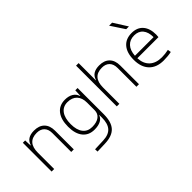

<svg xmlns="http://www.w3.org/2000/svg" viewBox="-48 -1501 2441 2441"><g transform="rotate(-45 1172.0 -281.0)"><path d="M93.8 0V-517.6H135.7L139.2 -423.8H143.6Q171.9 -527.3 303.2 -527.3Q393.6 -527.3 442.9 -477.5Q492.2 -427.7 492.2 -336.9V0H446.3V-338.9Q446.3 -407.7 409.7 -445.1Q373 -482.4 307.6 -482.4Q139.6 -482.4 139.6 -293V0Z M686.5 233.4 684.6 190.4 835.9 184.6Q938 180.7 984.6 127.4Q1031.2 74.2 1031.2 -30.3V-80.1H1028.3Q1015.6 -37.1 971.2 -13.7Q926.8 9.8 858.4 9.8Q756.8 9.8 700.7 -59.3Q644.5 -128.4 644.5 -253.9Q644.5 -384.3 700.7 -455.8Q756.8 -527.3 859.4 -527.3Q925.3 -527.3 969.5 -500.2Q1013.7 -473.1 1028.3 -423.8H1032.7L1037.1 -517.6H1078.1V-45.9Q1078.1 92.3 1017.8 158.2Q957.5 224.1 826.2 228.5ZM691.4 -253.9Q691.4 -149.4 735.6 -92.3Q779.8 -35.2 860.4 -35.2Q942.4 -35.2 987.3 -69.6Q1032.2 -104 1032.2 -166V-300.8Q1032.2 -387.2 987.1 -434.8Q941.9 -482.4 859.4 -482.4Q779.3 -482.4 735.4 -422.9Q691.4 -363.3 691.4 -253.9Z M1265.6 0V-732.4H1311.5V-423.8H1315.4Q1343.8 -527.3 1475.1 -527.3Q1565.4 -527.3 1614.7 -477.5Q1664.1 -427.7 1664.1 -336.9V0H1618.2V-338.9Q1618.2 -407.7 1581.5 -445.1Q1544.9 -482.4 1479.5 -482.4Q1311.5 -482.4 1311.5 -293V0Z M2101.1 9.8Q1974.6 9.8 1905.3 -62.5Q1835.9 -134.8 1835.9 -265.6Q1835.9 -390.6 1894 -459Q1952.1 -527.3 2058.1 -527.3Q2156.7 -527.3 2211.2 -465.3Q2265.6 -403.3 2265.6 -291Q2265.6 -263.7 2262.7 -248H1883.3Q1887.7 -147 1947.5 -91.1Q2007.3 -35.2 2112.8 -35.2Q2140.1 -35.2 2172.4 -38.8Q2204.6 -42.5 2232.9 -48.8L2240.2 -3.9Q2212.4 2.4 2175.5 6.1Q2138.7 9.8 2101.1 9.8ZM2059.1 -482.4Q1981 -482.4 1935.3 -432.6Q1889.6 -382.8 1883.8 -292H2218.8Q2218.8 -382.8 2177 -432.6Q2135.3 -482.4 2059.1 -482.4ZM2043.9 -609.4 1921.9 -794.9H1976.1L2093.3 -609.4Z"/></g></svg>

Font: Caskaydia Cove ExtraLight
Style: Regular
Weight: 200
Monospace: yes
Designer: Aaron Bell
Foundry: Saja Typeworks
Version: Version 4.300; ttfautohint (v1.8.3)